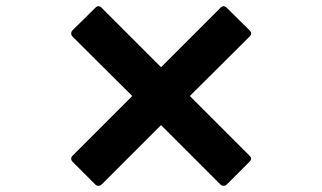

<svg xmlns="http://www.w3.org/2000/svg" viewBox="-20 -690 1040 620"><path d="M298 -90Q292 -90 288 -94L214 -168Q210 -172 210 -178Q210 -183 214 -187L407 -380L214 -572Q210 -576 210 -582Q210 -588 214 -592L288 -665Q293 -670 298 -670Q303 -670 308 -665L500 -473L692 -665Q697 -670 702 -670Q707 -670 712 -665L786 -592Q791 -587 791 -582Q791 -577 786 -572L593 -380L786 -187Q791 -182 791 -178Q791 -173 786 -168L712 -94Q708 -90 702 -90Q696 -90 692 -94L500 -286L308 -94Q304 -90 298 -90Z"/></svg>

Font: LINE Seed JP_TTF Bold
Style: Regular
Weight: 700
Designer: LINE & Fontrix & Fontworks
Version: Version 1.009